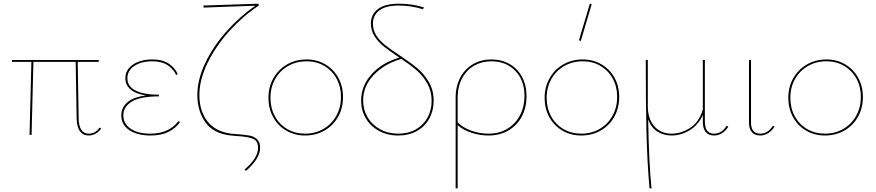

<svg xmlns="http://www.w3.org/2000/svg" viewBox="-20 -731 4743 1040"><path d="M528 -35Q516 -17 498 -7Q480 3 460 3Q430 3 413 -20.5Q396 -44 395 -92L390 -396H161L151 0H140L150 -396H45V-406H515V-396H401L406 -92Q407 -7 461 -7Q478 -7 493 -15Q508 -23 519 -40Z M955 -70Q934 -38 894 -17.5Q854 3 796 3Q724 3 680.5 -26Q637 -55 637 -106Q637 -148 669.5 -176.5Q702 -205 770 -214Q716 -222 687.5 -246Q659 -270 659 -307Q659 -353 700 -381Q741 -409 806 -409Q860 -409 894 -386.5Q928 -364 943 -329L934 -325Q919 -358 887 -378.5Q855 -399 806 -399Q746 -399 708 -374Q670 -349 670 -307Q670 -263 714.5 -240.5Q759 -218 841 -218V-209Q741 -209 694.5 -181Q648 -153 648 -106Q648 -61 687.5 -34Q727 -7 795 -7Q848 -7 886 -25.5Q924 -44 946 -75Z M1269 -4Q1309 -1 1332.5 3.5Q1356 8 1372.5 23.5Q1389 39 1389 69Q1389 128 1312 195L1305 187Q1378 125 1378 69Q1378 32 1349.5 20.5Q1321 9 1265 6L1231 3Q1136 -7 1092.5 -68.5Q1049 -130 1049 -216Q1049 -301 1092.5 -391.5Q1136 -482 1208 -562.5Q1280 -643 1363 -700L1083 -690L1082 -701L1380 -711L1382 -701Q1297 -645 1223.5 -564Q1150 -483 1105 -391.5Q1060 -300 1060 -216Q1060 -130 1103.5 -74Q1147 -18 1232 -7Z M1434 -201Q1434 -260 1461 -307.5Q1488 -355 1535 -382Q1582 -409 1641 -409Q1697 -409 1742 -382.5Q1787 -356 1812.5 -310Q1838 -264 1838 -206Q1838 -146 1811.5 -98.5Q1785 -51 1738 -24Q1691 3 1632 3Q1576 3 1530.5 -23.5Q1485 -50 1459.5 -96.5Q1434 -143 1434 -201ZM1827 -206Q1827 -261 1803 -305Q1779 -349 1736.5 -374Q1694 -399 1641 -399Q1585 -399 1540.5 -373.5Q1496 -348 1470.5 -303Q1445 -258 1445 -201Q1445 -146 1469 -101.5Q1493 -57 1536 -32Q1579 -7 1632 -7Q1688 -7 1732.5 -33Q1777 -59 1802 -104.5Q1827 -150 1827 -206Z M2145 -431Q2205 -391 2241.5 -360.5Q2278 -330 2303.5 -286Q2329 -242 2329 -185Q2329 -132 2305.5 -89Q2282 -46 2238.5 -21.5Q2195 3 2137 3Q2079 3 2033 -22Q1987 -47 1961.5 -90Q1936 -133 1936 -186Q1936 -265 1992 -328Q2048 -391 2143 -419Q2090 -455 2060 -478.5Q2030 -502 2009.5 -533.5Q1989 -565 1989 -603Q1989 -653 2027 -682Q2065 -711 2141 -711Q2211 -711 2276 -691L2271 -681Q2206 -701 2141 -701Q2069 -701 2034.5 -674.5Q2000 -648 2000 -603Q2000 -567 2019 -538Q2038 -509 2066.5 -486.5Q2095 -464 2145 -431ZM2318 -185Q2318 -236 2295.5 -277Q2273 -318 2239 -348Q2205 -378 2154 -412Q2063 -386 2005 -325.5Q1947 -265 1947 -187Q1947 -137 1971 -96Q1995 -55 2038.5 -31Q2082 -7 2137 -7Q2192 -7 2233 -30.5Q2274 -54 2296 -94.5Q2318 -135 2318 -185Z M2832 -209Q2832 -149 2807 -101Q2782 -53 2735 -25Q2688 3 2626 3Q2580 3 2535 -11.5Q2490 -26 2459 -53V289H2448V-201Q2448 -264 2473.5 -311.5Q2499 -359 2543 -384Q2587 -409 2641 -409Q2697 -409 2740.5 -384Q2784 -359 2808 -314Q2832 -269 2832 -209ZM2821 -211Q2821 -296 2771 -347.5Q2721 -399 2641 -399Q2590 -399 2548.5 -375.5Q2507 -352 2483 -307Q2459 -262 2459 -201V-68Q2488 -39 2533 -23Q2578 -7 2626 -7Q2685 -7 2729 -34Q2773 -61 2797 -107.5Q2821 -154 2821 -211Z M2930 -201Q2930 -260 2957 -307.5Q2984 -355 3031 -382Q3078 -409 3137 -409Q3193 -409 3238 -382.5Q3283 -356 3308.5 -310Q3334 -264 3334 -206Q3334 -146 3307.5 -98.5Q3281 -51 3234 -24Q3187 3 3128 3Q3072 3 3026.5 -23.5Q2981 -50 2955.5 -96.5Q2930 -143 2930 -201ZM3323 -206Q3323 -261 3299 -305Q3275 -349 3232.5 -374Q3190 -399 3137 -399Q3081 -399 3036.5 -373.5Q2992 -348 2966.5 -303Q2941 -258 2941 -201Q2941 -146 2965 -101.5Q2989 -57 3032 -32Q3075 -7 3128 -7Q3184 -7 3228.5 -33Q3273 -59 3298 -104.5Q3323 -150 3323 -206ZM3116 -513 3175 -711 3185 -708 3126 -509Z M3925 -45Q3912 -23 3891.5 -10Q3871 3 3848 3Q3818 3 3802.5 -16Q3787 -35 3787 -72V-108Q3762 -53 3715 -25Q3668 3 3618 3Q3574 3 3540.5 -18.5Q3507 -40 3491 -84Q3495 157 3509 289H3498Q3485 134 3481.5 -20Q3478 -174 3478 -406H3489V-157Q3489 -87 3524 -47Q3559 -7 3618 -7Q3670 -7 3718.5 -38.5Q3767 -70 3787 -138V-406H3798V-72Q3798 -7 3849 -7Q3868 -7 3885.5 -17.5Q3903 -28 3916 -50Z M4037 -72V-406H4048V-72Q4046 -7 4099 -7Q4118 -7 4135.5 -17.5Q4153 -28 4166 -50L4175 -45Q4162 -23 4141.5 -10Q4121 3 4098 3Q4068 3 4052 -16Q4036 -35 4037 -72Z M4250 -201Q4250 -260 4277 -307.5Q4304 -355 4351 -382Q4398 -409 4457 -409Q4513 -409 4558 -382.5Q4603 -356 4628.5 -310Q4654 -264 4654 -206Q4654 -146 4627.5 -98.5Q4601 -51 4554 -24Q4507 3 4448 3Q4392 3 4346.5 -23.5Q4301 -50 4275.5 -96.5Q4250 -143 4250 -201ZM4643 -206Q4643 -261 4619 -305Q4595 -349 4552.5 -374Q4510 -399 4457 -399Q4401 -399 4356.5 -373.5Q4312 -348 4286.5 -303Q4261 -258 4261 -201Q4261 -146 4285 -101.5Q4309 -57 4352 -32Q4395 -7 4448 -7Q4504 -7 4548.5 -33Q4593 -59 4618 -104.5Q4643 -150 4643 -206Z"/></svg>

Font: Ysabeau Hairline
Style: Regular
Weight: 100
Designer: Christian Thalmann (Catharsis Fonts)
Version: Version 0.003